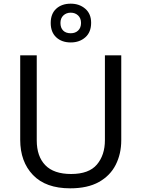

<svg xmlns="http://www.w3.org/2000/svg" viewBox="-20 -1015 771 1045"><path d="M640 -252Q640 -178 610 -118.5Q580 -59 518.5 -24.5Q457 10 362 10Q229 10 159.5 -62.5Q90 -135 90 -254V-714H180V-251Q180 -164 226.5 -116Q273 -68 367 -68Q464 -68 507.5 -119.5Q551 -171 551 -252V-714H640ZM365 -784Q316 -784 286 -812Q256 -840 256 -890Q256 -940 286 -967.5Q316 -995 365 -995Q412 -995 444 -967.5Q476 -940 476 -891Q476 -840 444.5 -812Q413 -784 365 -784ZM365 -834Q390 -834 405.5 -849Q421 -864 421 -890Q421 -916 405 -931Q389 -946 365 -946Q341 -946 325 -931Q309 -916 309 -890Q309 -864 323.5 -849Q338 -834 365 -834Z"/></svg>

Font: Noto Sans Anatolian Hieroglyphs
Style: Regular
Weight: 400
Designer: Monotype Design Team
Foundry: Monotype Imaging Inc.
Version: Version 2.001; ttfautohint (v1.8.4.7-5d5b)